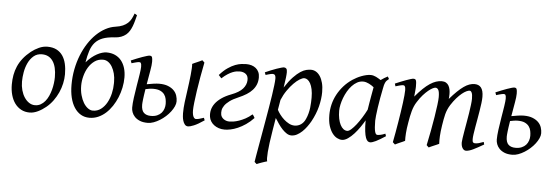

<svg xmlns="http://www.w3.org/2000/svg" viewBox="-58 -933 3952 1364"><g transform="rotate(5 1918.5 -251.0)"><path d="M326.2 -246.1Q326.2 -320.8 298.8 -360.4Q271.5 -399.9 221.2 -399.9Q186 -399.9 162.1 -379.6Q138.2 -359.4 123.5 -328.6Q108.9 -297.9 102.5 -262Q96.2 -226.1 96.2 -194.8Q96.2 -162.1 104.2 -133.1Q112.3 -104 126.7 -82.3Q141.1 -60.5 160.4 -47.9Q179.7 -35.2 202.1 -35.2Q224.6 -35.2 242.4 -45.2Q260.3 -55.2 274.2 -72Q288.1 -88.9 297.9 -110.6Q307.6 -132.3 314 -155.8Q320.3 -179.2 323.2 -202.6Q326.2 -226.1 326.2 -246.1ZM396 -272.9Q396 -240.2 388.7 -206.8Q381.3 -173.3 367.2 -141.8Q353 -110.4 332.3 -81.8Q311.5 -53.2 284.2 -30.8Q271.5 -20.5 257.3 -11.2Q243.2 -2 228.5 5.1Q213.9 12.2 198.7 16.1Q183.6 20 168.9 20Q134.8 20 108.2 5.6Q81.5 -8.8 63.2 -33.9Q44.9 -59.1 35.4 -93.5Q25.9 -127.9 25.9 -168Q25.9 -203.1 31.7 -235.6Q37.6 -268.1 50.8 -298.3Q64 -328.6 85.9 -356.4Q107.9 -384.3 140.1 -410.2Q165 -429.7 194.8 -443.4Q224.6 -457 254.9 -457Q293 -457 319.8 -443.4Q346.7 -429.7 363.5 -405.3Q380.4 -380.9 388.2 -347.2Q396 -313.5 396 -272.9Z M657.2 -399.4Q623.5 -399.9 597.4 -381.6Q571.3 -363.3 553.7 -334.7Q536.1 -306.2 526.9 -271Q517.6 -235.8 517.6 -203.1Q517.6 -166.5 526.1 -135.3Q534.7 -104 548.3 -81.3Q562 -58.6 579.6 -45.7Q597.2 -32.7 615.2 -32.7Q648.4 -32.7 673.3 -51.8Q698.2 -70.8 714.8 -100.8Q731.4 -130.9 739.7 -167Q748 -203.1 748 -237.8V-250Q748 -281.2 741 -308.3Q733.9 -335.4 721.9 -355.7Q710 -376 693.4 -387.7Q676.8 -399.4 657.2 -399.4ZM722.7 -564.5Q671.9 -561.5 638.9 -548.6Q606 -535.6 585.2 -512Q564.5 -488.3 553 -452.9Q541.5 -417.5 533.7 -369.6Q551.3 -390.6 570.8 -406.5Q590.3 -422.4 609.1 -432.6Q627.9 -442.9 645.5 -448Q663.1 -453.1 677.2 -453.1Q711.4 -453.1 738 -440.9Q764.6 -428.7 782.5 -406.5Q800.3 -384.3 809.6 -353.8Q818.8 -323.2 818.8 -286.6Q818.8 -251 811.3 -214.4Q803.7 -177.7 789.8 -143.8Q775.9 -109.9 755.9 -79.8Q735.8 -49.8 711.2 -27.6Q686.5 -5.4 657.2 7.3Q627.9 20 595.2 20Q561 20 533.9 4.2Q506.8 -11.7 487.8 -40.8Q468.8 -69.8 458.7 -110.8Q448.7 -151.9 448.7 -202.1Q448.7 -259.8 459.2 -313.5Q469.7 -367.2 488.5 -414.3Q507.3 -461.4 533 -501Q558.6 -540.5 589.1 -569.8Q619.6 -599.1 653.8 -617.4Q688 -635.7 723.6 -640.6Q754.9 -645 775.9 -654.3Q796.9 -663.6 811.3 -677Q825.7 -690.4 834.7 -707.8Q843.8 -725.1 851.1 -745.6Q855 -744.1 860.6 -740.7Q866.2 -737.3 869.1 -734.9Q863.8 -714.4 858.4 -694.1Q853 -673.8 845.9 -655.5Q838.9 -637.2 829.1 -621.1Q819.3 -605 804.9 -593Q790.5 -581.1 770.5 -573.5Q750.5 -565.9 722.7 -564.5Z M1029.8 -224.6Q1016.6 -224.6 1002.2 -222.4Q987.8 -220.2 974.6 -217.3Q970.7 -192.4 968 -174.1Q965.3 -155.8 963.9 -142.6Q962.4 -129.4 961.7 -120.6Q960.9 -111.8 960.9 -106Q960.9 -65.4 978.8 -48.3Q996.6 -31.2 1029.8 -31.2Q1055.2 -31.2 1073.7 -39.3Q1092.3 -47.4 1104 -60.5Q1115.7 -73.7 1121.3 -90.6Q1127 -107.4 1127 -125Q1127 -142.1 1123.5 -159.9Q1120.1 -177.7 1109.6 -192.1Q1099.1 -206.5 1080.1 -215.6Q1061 -224.6 1029.8 -224.6ZM1255.4 -69.8Q1255.4 -107.9 1260.5 -149.2Q1265.6 -190.4 1272.9 -240.2Q1276.4 -265.6 1280 -293.2Q1283.7 -320.8 1286.1 -346.2Q1288.6 -371.6 1289.8 -392.3Q1291 -413.1 1289.6 -424.8Q1295.9 -428.2 1305.4 -432.4Q1314.9 -436.5 1325 -440.9Q1335 -445.3 1344.2 -449.5Q1353.5 -453.6 1359.4 -457L1375.5 -441.9Q1365.2 -390.1 1355.7 -337.2Q1346.2 -284.2 1339.4 -237.3Q1332.5 -190.4 1328.4 -153.6Q1324.2 -116.7 1324.2 -97.7Q1324.2 -80.1 1326.7 -68.4Q1329.1 -56.6 1333 -49.8Q1336.9 -43 1341.6 -40Q1346.2 -37.1 1350.1 -37.1Q1358.4 -37.1 1372.1 -40.3Q1385.7 -43.5 1406.2 -50.8L1413.1 -33.2Q1367.2 -2 1339.6 9Q1312 20 1299.8 20Q1284.2 20 1275.4 8.8Q1266.6 -2.4 1262.2 -17.3Q1257.8 -32.2 1256.6 -47.4Q1255.4 -62.5 1255.4 -69.8ZM930.2 -372.1Q930.2 -383.3 929 -389.9Q927.7 -396.5 925.5 -399.7Q923.3 -402.8 919.9 -403.8Q916.5 -404.8 912.1 -404.8Q907.7 -404.8 899.2 -402.8Q890.6 -400.9 881.8 -398.4Q871.6 -395.5 859.9 -392.1L853 -411.1Q873.5 -419.9 894.3 -428.2Q915 -436.5 933.1 -442.9Q951.2 -449.2 964.6 -453.1Q978 -457 983.9 -457Q997.6 -457 1001.2 -447.5Q1004.9 -438 1004.9 -415Q1004.9 -392.1 997.8 -352.3Q990.7 -312.5 980.5 -252.9Q1005.4 -257.8 1029.3 -261Q1053.2 -264.2 1068.4 -264.2Q1106.4 -264.2 1132.1 -253.9Q1157.7 -243.7 1173.6 -227.5Q1189.5 -211.4 1196 -190.9Q1202.6 -170.4 1202.6 -149.9Q1202.6 -133.3 1194.1 -114.3Q1185.5 -95.2 1171.1 -76.2Q1156.7 -57.1 1137.5 -39.8Q1118.2 -22.5 1096.9 -9.3Q1075.7 3.9 1053.5 12Q1031.2 20 1011.2 20Q977.5 20 954.8 10.5Q932.1 1 918.2 -13.7Q904.3 -28.3 898.2 -45.4Q892.1 -62.5 892.1 -78.1Q892.1 -106.9 897.7 -148.7Q903.3 -190.4 911.6 -240.2Q915 -261.2 918.5 -281.7Q921.9 -302.2 924.6 -320.1Q927.2 -337.9 928.7 -351.3Q930.2 -364.7 930.2 -372.1Z M1448.7 -61Q1444.8 -85.9 1450.4 -110.1Q1456.1 -134.3 1472.4 -156.5Q1488.8 -178.7 1516.6 -198.2Q1544.4 -217.8 1585.4 -233.4Q1641.1 -254.4 1665.8 -282.5Q1690.4 -310.5 1691.4 -343.8Q1692.4 -373 1675.3 -387Q1658.2 -400.9 1631.8 -400.9Q1622.1 -400.9 1609.4 -399.2Q1596.7 -397.5 1581.1 -391.4Q1565.4 -385.3 1546.4 -373.3Q1527.3 -361.3 1504.9 -340.8L1484.9 -362.8Q1514.6 -396.5 1542.7 -415.5Q1570.8 -434.6 1595 -443.6Q1619.1 -452.6 1639.2 -454.8Q1659.2 -457 1673.8 -457Q1693.4 -457 1710.9 -451.7Q1728.5 -446.3 1741.7 -435.5Q1754.9 -424.8 1762.5 -408.4Q1770 -392.1 1770 -370.1Q1770 -342.8 1761.2 -320.6Q1752.4 -298.3 1735.8 -279.8Q1719.2 -261.2 1694.3 -245.6Q1669.4 -230 1637.2 -216.3Q1599.1 -200.2 1576.2 -183.1Q1553.2 -166 1541.3 -148.9Q1529.3 -131.8 1526.6 -115Q1523.9 -98.1 1526.9 -83Q1528.3 -75.7 1533 -68.1Q1537.6 -60.5 1545.7 -54.2Q1553.7 -47.9 1564.7 -43.9Q1575.7 -40 1589.8 -40Q1600.6 -40 1618.2 -42.7Q1635.7 -45.4 1657 -52.7Q1678.2 -60.1 1701.7 -72.5Q1725.1 -85 1748 -105Q1752.4 -101.6 1757.3 -93.8Q1762.2 -85.9 1764.6 -80.6Q1737.3 -51.8 1708.7 -32.5Q1680.2 -13.2 1653.1 -1.5Q1626 10.3 1602.1 15.1Q1578.1 20 1560.1 20Q1536.6 20 1517.3 13.4Q1498 6.8 1483.6 -4.2Q1469.2 -15.1 1460.2 -30Q1451.2 -44.9 1448.7 -61Z M2092.8 -393.1Q2079.6 -393.1 2059.6 -380.9Q2039.6 -368.7 2017.6 -346.4Q1995.6 -324.2 1974.1 -293.2Q1952.6 -262.2 1937 -224.6L1924.8 -153.3Q1932.1 -138.7 1945.3 -120.8Q1958.5 -103 1975.6 -87.6Q1992.7 -72.3 2012.2 -62Q2031.7 -51.8 2051.8 -51.8Q2078.1 -51.8 2098.4 -66.2Q2118.7 -80.6 2129.9 -106.9Q2138.7 -126 2144 -146.7Q2149.4 -167.5 2151.9 -187.7Q2154.3 -208 2155 -226.6Q2155.8 -245.1 2155.8 -259.8Q2155.8 -293.9 2150.4 -319.1Q2145 -344.2 2136 -360.6Q2127 -377 2115.7 -385Q2104.5 -393.1 2092.8 -393.1ZM1964.8 -424.8Q1964.8 -410.2 1961.7 -383.8Q1958.5 -357.4 1951.7 -314.5Q1982.9 -362.8 2010.3 -391.1Q2037.6 -419.4 2060.3 -434.1Q2083 -448.7 2101.6 -452.9Q2120.1 -457 2134.8 -457Q2153.8 -457 2170.4 -447.3Q2187 -437.5 2199.7 -418.2Q2212.4 -398.9 2219.7 -370.8Q2227.1 -342.8 2227.1 -306.2Q2227.1 -257.3 2213.4 -202.6Q2199.7 -147.9 2168.9 -91.8Q2157.7 -72.3 2143.3 -52.5Q2128.9 -32.7 2111.8 -16.6Q2094.7 -0.5 2075.4 9.8Q2056.2 20 2035.2 20Q2018.6 20 2002.7 10Q1986.8 0 1971.4 -16.1Q1956.1 -32.2 1941.9 -52.7Q1927.7 -73.2 1915 -93.8L1899.9 -2.9Q1883.3 97.7 1879.4 151.1Q1875.5 204.6 1880.9 218.3Q1873.5 220.2 1863.8 223.4Q1854 226.6 1843.5 230.2Q1833 233.9 1823.5 237.5Q1814 241.2 1807.6 244.1L1792 230Q1793.9 215.8 1799.1 186Q1804.2 156.2 1811.3 116.2Q1818.4 76.2 1826.7 28.8Q1835 -18.6 1843.5 -67.4Q1852.1 -116.2 1860.1 -164.1Q1868.2 -211.9 1874.3 -252.7Q1880.4 -293.5 1884 -324.5Q1887.7 -355.5 1887.7 -371.1Q1887.7 -382.3 1885.7 -388.9Q1883.8 -395.5 1880.4 -398.7Q1877 -401.9 1873 -402.8Q1869.1 -403.8 1864.7 -403.8Q1860.4 -403.8 1852.3 -402.1Q1844.2 -400.4 1835.9 -397.9Q1826.7 -395.5 1815.9 -392.1L1809.1 -410.2Q1829.6 -419.4 1850.6 -428Q1871.6 -436.5 1889.9 -442.9Q1908.2 -449.2 1922.1 -453.1Q1936 -457 1941.9 -457Q1951.7 -457 1958.3 -450.4Q1964.8 -443.8 1964.8 -424.8Z M2667 -411.1 2666 -410.2Q2662.6 -403.3 2660.2 -394Q2657.7 -384.8 2655.3 -371.1Q2647.9 -335.9 2641.4 -299.1Q2634.8 -262.2 2630.1 -229.5Q2625.5 -196.8 2622.8 -171.9Q2620.1 -147 2620.1 -136.2Q2620.1 -108.4 2621.8 -89.4Q2623.5 -70.3 2626.5 -58.8Q2629.4 -47.4 2633.8 -42.2Q2638.2 -37.1 2644 -37.1Q2653.8 -37.1 2667.2 -39.8Q2680.7 -42.5 2700.2 -50.8L2706.1 -33.2Q2663.6 -5.4 2637.5 7.3Q2611.3 20 2597.2 20Q2588.4 20 2580.3 13.9Q2572.3 7.8 2565.9 -9Q2559.6 -25.9 2555.9 -55.7Q2552.2 -85.4 2552.2 -132.8Q2539.6 -110.4 2521.2 -83.7Q2502.9 -57.1 2481.9 -33.9Q2460.9 -10.7 2438.7 4.6Q2416.5 20 2396 20Q2379.9 20 2361.6 10.7Q2343.3 1.5 2327.9 -18.8Q2312.5 -39.1 2302.2 -71Q2292 -103 2292 -148.9Q2292 -187.5 2301 -224.4Q2310.1 -261.2 2328.1 -294.9Q2346.2 -328.6 2372.3 -358.2Q2398.4 -387.7 2433.1 -411.1Q2446.3 -419.9 2462.2 -428.2Q2478 -436.5 2494.9 -442.9Q2511.7 -449.2 2528.3 -453.1Q2544.9 -457 2560.1 -457Q2570.3 -457 2580.1 -454.3Q2589.8 -451.7 2598.9 -447.3Q2607.9 -442.9 2616.7 -437.5Q2625.5 -432.1 2633.3 -427.2Q2644.5 -435.5 2657 -443.1Q2669.4 -450.7 2682.1 -457L2691.9 -439.9Q2682.1 -432.1 2676.3 -426Q2670.4 -419.9 2666.5 -411.1ZM2560.1 -209.5Q2563.5 -231.9 2567.6 -256.6Q2571.8 -281.2 2575.7 -303.5Q2579.6 -325.7 2583 -343.8Q2586.4 -361.8 2587.9 -371.1V-372.1Q2580.6 -377.9 2571.8 -383.8Q2563 -389.6 2553.2 -394.5Q2543.5 -399.4 2532.7 -402.6Q2522 -405.8 2510.3 -405.8Q2487.8 -405.8 2468 -394.8Q2448.2 -383.8 2431.4 -365.7Q2414.6 -347.7 2401.1 -324.5Q2387.7 -301.3 2378.4 -276.6Q2369.1 -252 2364 -228Q2358.9 -204.1 2358.9 -185.1Q2358.9 -153.3 2364.3 -127.9Q2369.6 -102.5 2378.9 -84.5Q2388.2 -66.4 2400.9 -56.6Q2413.6 -46.9 2428.2 -46.9Q2439.9 -46.9 2456.5 -61.5Q2473.1 -76.2 2491.5 -99.6Q2509.8 -123 2527.8 -152.1Q2545.9 -181.2 2560.1 -209.5Z M3406.2 -35.2Q3360.8 -8.8 3331.1 5.6Q3301.3 20 3280.3 20Q3266.1 20 3256.1 4.6Q3246.1 -10.7 3246.1 -37.1Q3246.1 -45.9 3249.5 -67.9Q3252.9 -89.8 3257.8 -119.4Q3262.7 -148.9 3268.8 -182.6Q3274.9 -216.3 3279.8 -248.3Q3284.7 -280.3 3288.1 -307.6Q3291.5 -335 3291.5 -351.1Q3291.5 -381.3 3285.4 -394.3Q3279.3 -407.2 3270.5 -407.2Q3261.2 -407.2 3247.1 -400.6Q3232.9 -394 3215.8 -380.1Q3198.7 -366.2 3179.4 -344.5Q3160.2 -322.8 3141.1 -293Q3130.4 -275.9 3123.3 -259.3Q3116.2 -242.7 3111.6 -224.9Q3106.9 -207 3103.5 -187.3Q3100.1 -167.5 3096.2 -144Q3089.4 -99.6 3087.6 -67.9Q3085.9 -36.1 3087.4 -12.2Q3080.6 -8.8 3070.8 -4.6Q3061 -0.5 3050.8 3.9Q3040.5 8.3 3031 12.5Q3021.5 16.6 3015.1 20L2999.5 4.9Q3010.3 -44.9 3020.3 -98.6Q3030.3 -152.3 3038.1 -200.4Q3045.9 -248.5 3050.5 -286.1Q3055.2 -323.7 3055.2 -341.8Q3055.2 -378.9 3047.6 -393.1Q3040 -407.2 3026.4 -407.2Q3020 -407.2 3006.8 -400.9Q2993.7 -394.5 2976.6 -380.6Q2959.5 -366.7 2940.2 -345.2Q2920.9 -323.7 2902.3 -293.9Q2892.1 -278.3 2885 -261.7Q2877.9 -245.1 2872.8 -226.8Q2867.7 -208.5 2863.5 -188Q2859.4 -167.5 2855.5 -144Q2847.7 -99.6 2845.5 -67.6Q2843.3 -35.6 2844.2 -12.2Q2837.9 -8.8 2828.4 -4.6Q2818.8 -0.5 2808.8 3.9Q2798.8 8.3 2789.6 12.5Q2780.3 16.6 2774.4 20L2758.3 4.9Q2765.1 -29.3 2771.7 -66.7Q2778.3 -104 2784.4 -141.1Q2790.5 -178.2 2795.9 -213.6Q2801.3 -249 2805.2 -279.3Q2809.1 -309.6 2811.3 -333.3Q2813.5 -356.9 2813.5 -371.1Q2813.5 -382.3 2812 -388.9Q2810.5 -395.5 2807.9 -399.2Q2805.2 -402.8 2801.8 -403.8Q2798.3 -404.8 2794.4 -404.8Q2789.6 -404.8 2781 -402.8Q2772.5 -400.9 2763.7 -398.4Q2753.4 -395.5 2742.2 -392.1L2736.3 -411.1Q2756.8 -419.9 2777.3 -428.2Q2797.9 -436.5 2815.4 -442.9Q2833 -449.2 2846.2 -453.1Q2859.4 -457 2865.2 -457Q2872.6 -457 2877 -454.6Q2881.3 -452.1 2883.5 -446Q2885.7 -439.9 2886.5 -429Q2887.2 -418 2887.2 -400.9Q2887.2 -395.5 2886.5 -387.5Q2885.7 -379.4 2885 -369.9Q2884.3 -360.4 2883.1 -350.1Q2881.8 -339.8 2881.3 -331.1Q2910.2 -365.2 2935.3 -389.4Q2960.4 -413.6 2983.2 -428.5Q3005.9 -443.4 3026.6 -450.2Q3047.4 -457 3067.4 -457Q3085.4 -457 3097.7 -449.7Q3109.9 -442.4 3116.7 -430.2Q3123.5 -418 3126.5 -402.6Q3129.4 -387.2 3129.4 -371.1Q3129.4 -361.8 3128.9 -354.2Q3128.4 -346.7 3127.4 -335.9Q3155.8 -368.7 3179.7 -391.6Q3203.6 -414.6 3224.4 -429.2Q3245.1 -443.8 3263.9 -450.4Q3282.7 -457 3301.3 -457Q3315.4 -457 3327.1 -452.4Q3338.9 -447.8 3347.2 -437.5Q3355.5 -427.2 3359.9 -410.9Q3364.3 -394.5 3364.3 -371.1Q3364.3 -352.5 3361.1 -326.4Q3357.9 -300.3 3353 -271Q3348.1 -241.7 3342.8 -210.9Q3337.4 -180.2 3332.5 -152.6Q3327.6 -125 3324.5 -102.3Q3321.3 -79.6 3321.3 -65.9Q3321.3 -49.3 3326.2 -43.7Q3331.1 -38.1 3339.4 -38.1Q3353.5 -38.1 3367.4 -41.7Q3381.3 -45.4 3401.4 -53.2Z M3629.9 -224.6Q3616.7 -224.6 3602.3 -222.4Q3587.9 -220.2 3574.7 -217.3Q3570.8 -192.4 3568.1 -174.1Q3565.4 -155.8 3564 -142.6Q3562.5 -129.4 3561.8 -120.6Q3561 -111.8 3561 -106Q3561 -65.4 3578.9 -48.3Q3596.7 -31.2 3629.9 -31.2Q3655.3 -31.2 3673.8 -39.3Q3692.4 -47.4 3704.1 -60.5Q3715.8 -73.7 3721.4 -90.6Q3727.1 -107.4 3727.1 -125Q3727.1 -142.1 3723.6 -159.9Q3720.2 -177.7 3709.7 -192.1Q3699.2 -206.5 3680.2 -215.6Q3661.1 -224.6 3629.9 -224.6ZM3530.3 -372.1Q3530.3 -383.3 3529.1 -389.9Q3527.8 -396.5 3525.6 -399.7Q3523.4 -402.8 3520 -403.8Q3516.6 -404.8 3512.2 -404.8Q3507.8 -404.8 3499.3 -402.8Q3490.7 -400.9 3481.9 -398.4Q3471.7 -395.5 3460 -392.1L3453.1 -411.1Q3473.6 -419.9 3494.4 -428.2Q3515.1 -436.5 3533.2 -442.9Q3551.3 -449.2 3564.7 -453.1Q3578.1 -457 3584 -457Q3597.7 -457 3601.3 -447.5Q3605 -438 3605 -415Q3605 -392.1 3597.9 -352.3Q3590.8 -312.5 3580.6 -252.9Q3605.5 -257.8 3629.4 -261Q3653.3 -264.2 3668.5 -264.2Q3706.5 -264.2 3732.2 -253.9Q3757.8 -243.7 3773.7 -227.5Q3789.6 -211.4 3796.1 -190.9Q3802.7 -170.4 3802.7 -149.9Q3802.7 -133.3 3794.2 -114.3Q3785.6 -95.2 3771.2 -76.2Q3756.8 -57.1 3737.5 -39.8Q3718.3 -22.5 3697 -9.3Q3675.8 3.9 3653.6 12Q3631.3 20 3611.3 20Q3577.6 20 3554.9 10.5Q3532.2 1 3518.3 -13.7Q3504.4 -28.3 3498.3 -45.4Q3492.2 -62.5 3492.2 -78.1Q3492.2 -106.9 3497.8 -148.7Q3503.4 -190.4 3511.7 -240.2Q3515.1 -261.2 3518.6 -281.7Q3522 -302.2 3524.7 -320.1Q3527.3 -337.9 3528.8 -351.3Q3530.3 -364.7 3530.3 -372.1Z"/></g></svg>

Font: Gentium Plus CyrE
Style: Italic
Weight: 400
Italic angle: -8°
Designer: J. Victor Gaultney, Annie Olsen, Iska Routamaa, Becca Hirsbrunner
Foundry: SIL International
Version: Version 5.000